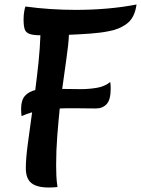

<svg xmlns="http://www.w3.org/2000/svg" viewBox="-20 -818 628 855"><path d="M198 17Q144 17 119.5 -3Q95 -23 95 -69Q95 -110 103.5 -175Q112 -240 123 -318Q98 -311 76 -301Q75 -309 74.5 -317Q74 -325 74 -333Q74 -372 91 -391Q108 -410 137 -417Q145 -478 151.5 -540.5Q158 -603 160 -661Q128 -661 111.5 -667Q95 -673 90 -688Q85 -703 85 -731Q85 -750 87.5 -765Q90 -780 93 -789Q203 -774 318 -774Q389 -774 458 -780Q527 -786 588 -798Q580 -739 545.5 -713Q511 -687 464 -679Q430 -672 383 -668.5Q336 -665 287 -663Q285 -620 276 -558.5Q267 -497 257 -422Q279 -422 301.5 -421.5Q324 -421 339 -421Q376 -421 411.5 -427Q447 -433 471 -453Q472 -445 472.5 -438Q473 -431 473 -424Q473 -374 455 -354.5Q437 -335 407 -335Q380 -335 357 -335.5Q334 -336 312 -336Q297 -336 280.5 -336Q264 -336 246 -335Q240 -276 235 -212Q230 -148 230 -83Q230 -60 231 -35.5Q232 -11 236 15Q225 16 215.5 16.5Q206 17 198 17Z"/></svg>

Font: Merienda SemiBold
Style: Regular
Weight: 600
Designer: Eduardo Rodriguez Tunni
Foundry: Eduardo Rodriguez Tunni
Version: Version 2.001; ttfautohint (v1.8.4.7-5d5b)